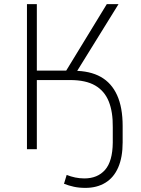

<svg xmlns="http://www.w3.org/2000/svg" viewBox="-20 -725 684 933"><path d="M395 188Q364 188 339 182.5Q314 177 291 168L304 125Q324 133 345.5 137.5Q367 142 390 142Q454 142 490.5 100.5Q527 59 528 -32V-107Q529 -181 508.5 -232Q488 -283 442.5 -309.5Q397 -336 321 -336H159V0H111V-705H159V-382H315L292 -366L499 -705H556L343 -361L338 -381Q417 -381 469.5 -351.5Q522 -322 549 -262.5Q576 -203 576 -113V-33Q576 39 554.5 88.5Q533 138 492 163Q451 188 395 188Z"/></svg>

Font: Nunito Sans 7pt SemiCondensed ExtraLight
Style: Regular
Weight: 250
Width: 4
Designer: Vernon Adams
Foundry: Vernon Adams
Version: Version 3.101;gftools[0.9.27]